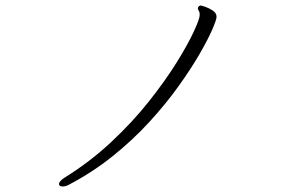

<svg xmlns="http://www.w3.org/2000/svg" viewBox="-20 -665 1040 696"><path d="M229 5Q217 11 208 11Q194 11 194 2Q194 -8 214 -21Q306 -78 383 -150Q460 -222 519.5 -297Q579 -372 620 -438Q661 -504 682.5 -550.5Q704 -597 704 -611Q704 -621 700.5 -626Q697 -631 697 -635Q697 -637 700 -641Q703 -645 709 -645Q710 -645 723.5 -640.5Q737 -636 751 -627Q765 -618 765 -604Q765 -594 749.5 -558Q734 -522 703 -468.5Q672 -415 626.5 -351.5Q581 -288 521.5 -223Q462 -158 388.5 -99Q315 -40 229 5Z"/></svg>

Font: Moon Stars Kai HW Light
Style: Regular
Weight: 300
Designer: GuiWonder
Version: Version 1.101